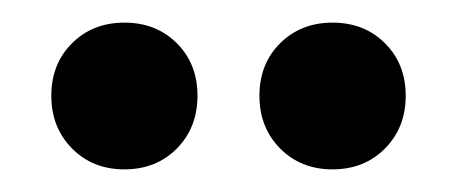

<svg xmlns="http://www.w3.org/2000/svg" viewBox="-20 -741 400 168"><path d="M316.9 -611.1Q298.8 -592.8 271 -592.8Q243.2 -592.8 225.1 -611.1Q207 -629.4 207 -657.2Q207 -685.1 225.1 -703.1Q243.2 -721.2 271 -721.2Q298.8 -721.2 316.9 -703.1Q335 -685.1 335 -657.2Q335 -629.4 316.9 -611.1ZM134.8 -611.1Q116.7 -592.8 88.9 -592.8Q61 -592.8 43 -611.1Q24.9 -629.4 24.9 -657.2Q24.9 -685.1 43 -703.1Q61 -721.2 88.9 -721.2Q116.7 -721.2 134.8 -703.1Q152.8 -685.1 152.8 -657.2Q152.8 -629.4 134.8 -611.1Z"/></svg>

Font: Gruenseis Font Medium
Style: Regular
Weight: 500
Designer: Jeremy Tribby
Foundry: Tribby Type
Version: Version 1.408;Glyphs 3.1.2 (3151)